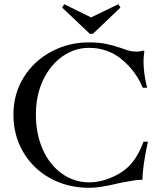

<svg xmlns="http://www.w3.org/2000/svg" viewBox="-20 -883 776 915"><path d="M44 -336Q44 -436 93 -514.5Q142 -593 224.5 -637Q307 -681 402 -681Q451 -681 485 -674Q519 -667 554 -655Q579 -646 595 -641.5Q611 -637 629 -637Q639 -637 649.5 -639Q660 -641 666 -642L668 -640Q664 -612 664 -589Q664 -533 681 -465H660Q629 -542 562 -598.5Q495 -655 404 -655Q336 -655 278 -614.5Q220 -574 185.5 -501.5Q151 -429 151 -337Q151 -245 183.5 -171.5Q216 -98 274.5 -56Q333 -14 406 -14Q476 -14 550.5 -57Q625 -100 664 -208H685Q659 -89 659 -26H649Q628 -26 566 -14L542 -9Q456 12 406 12Q301 12 218.5 -34Q136 -80 90 -159.5Q44 -239 44 -336ZM276 -847 286 -863 414 -800 544 -863 554 -847 423 -722H408Z"/></svg>

Font: Ibarra Real Nova
Style: Regular
Weight: 400
Designer: Jose Maria Ribagorda & Octavio Pardo
Foundry: Jose Maria Ribagorda
Version: Version 1.014